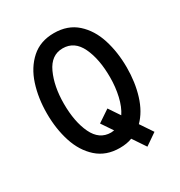

<svg xmlns="http://www.w3.org/2000/svg" viewBox="-184 -840 985 1049"><g transform="rotate(-30 308.0 -315.5)"><path d="M462 -49 515 30 441 81 386 -1Q353 12 308 12Q222 12 165.5 -38.5Q109 -89 82.5 -171Q56 -253 56 -350Q56 -447 82.5 -529Q109 -611 165.5 -661.5Q222 -712 308 -712Q395 -712 451.5 -661.5Q508 -611 534 -529Q560 -447 560 -350Q560 -257 535.5 -177.5Q511 -98 462 -49ZM328 -87 280 -158 356 -209 403 -139Q428 -176 441 -232Q454 -288 454 -350Q454 -465 418 -540.5Q382 -616 308 -616Q235 -616 199 -537.5Q163 -459 163 -350Q163 -236 199 -160.5Q235 -85 308 -85Q316 -85 328 -87Z"/></g></svg>

Font: Overpass Mono Light
Style: Bold
Weight: 600
Monospace: yes
Designer: Delve Withrington, Dave Bailey
Foundry: Delve Fonts
Version: Version 1.000;DELV;Overpass